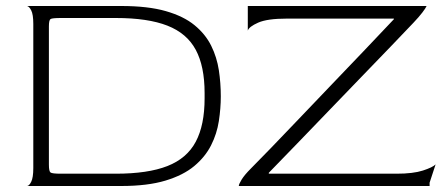

<svg xmlns="http://www.w3.org/2000/svg" viewBox="-20 -620 1482 640"><path d="M70 0Q77 0 84 -14Q91 -28 91 -60V-540Q91 -572 84 -585.5Q77 -599 70 -600H384Q473 -600 532.5 -583Q592 -566 628.5 -536Q665 -506 684 -467.5Q703 -429 709.5 -386Q716 -343 716 -299Q716 -259 709.5 -216.5Q703 -174 683.5 -135.5Q664 -97 627.5 -66.5Q591 -36 531.5 -18Q472 0 384 0ZM183 -41H366Q473 -41 538 -66.5Q603 -92 632.5 -147.5Q662 -203 662 -292V-310Q662 -399 632.5 -454Q603 -509 538 -534.5Q473 -560 366 -560H183Q154 -560 148.5 -556.5Q143 -553 143 -532V-71Q143 -49 148.5 -45Q154 -41 183 -41ZM776 0Q776 -6 785.5 -21.5Q795 -37 816 -58Q842 -84 883.5 -127Q925 -170 976 -223.5Q1027 -277 1082.5 -335Q1138 -393 1192.5 -450Q1247 -507 1293 -556V-558H936Q871 -558 840.5 -544.5Q810 -531 806 -518V-600H1402Q1399 -593 1388 -578.5Q1377 -564 1358 -544Q1327 -511 1282.5 -465Q1238 -419 1185.5 -364.5Q1133 -310 1078.5 -253.5Q1024 -197 972 -143Q920 -89 876 -44V-41H1302Q1357 -41 1389.5 -51.5Q1422 -62 1432 -72L1412 -11V0Z"/></svg>

Font: Red Rose Light
Style: Regular
Weight: 300
Designer: Jaikishan Patel
Version: Version 1.001; ttfautohint (v1.8.3)